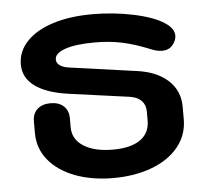

<svg xmlns="http://www.w3.org/2000/svg" viewBox="-46 -633 740 691"><g transform="rotate(-5 323.5 -287.0)"><path d="M69 -176V-218Q69 -246 86.5 -262Q104 -278 134 -278Q164 -278 181.5 -262Q199 -246 199 -218V-185Q199 -142 238 -117Q277 -92 344 -92Q408 -92 442.5 -116Q477 -140 477 -185V-219Q477 -242 462.5 -257Q448 -272 421 -276L203 -306Q123 -317 81.5 -347.5Q40 -378 40 -426Q40 -473 74 -509Q108 -545 169.5 -564.5Q231 -584 312 -584Q389 -584 461.5 -568.5Q534 -553 571 -528Q603 -507 603 -481Q603 -468 594 -454Q580 -431 551 -431Q532 -431 509 -441Q455 -463 410 -472.5Q365 -482 312 -482Q244 -482 205.5 -469Q167 -456 167 -433Q167 -420 179 -411.5Q191 -403 213 -400L456 -366Q527 -356 567 -318.5Q607 -281 607 -224V-179Q607 -122 572 -79Q537 -36 475.5 -13Q414 10 337 10Q259 10 198.5 -13Q138 -36 103.5 -78Q69 -120 69 -176Z"/></g></svg>

Font: Kodchasan
Style: Bold
Weight: 700
Designer: Katatrad Aksorn Co.,Ltd.
Foundry: Cadson Demak Co.,Ltd.
Version: Version 1.000; ttfautohint (v1.6)